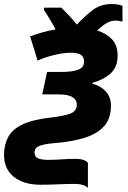

<svg xmlns="http://www.w3.org/2000/svg" viewBox="-62 -697 633 950"><path d="M373 233Q367 225 350 219Q333 213 308 213Q266 213 224 215Q182 217 137 217Q56 217 7 178.5Q-42 140 -42 69Q-42 19 -21.5 -19Q-1 -57 49 -81Q99 -105 186 -115Q257 -123 287.5 -135.5Q318 -148 318 -179Q318 -203 296.5 -216.5Q275 -230 225 -230H147L171 -341H240Q298 -341 326 -352.5Q354 -364 354 -393Q354 -413 340 -424.5Q326 -436 286 -436Q253 -436 208.5 -425.5Q164 -415 124 -397L87 -517Q117 -528 148 -537Q179 -546 213 -551Q203 -571 189 -594.5Q175 -618 155 -648V-659H242Q267 -634 284 -615.5Q301 -597 318 -575Q358 -618 397 -647.5Q436 -677 491 -677Q524 -677 544 -668V-590Q536 -592 527.5 -593.5Q519 -595 508 -595Q490 -595 469 -584.5Q448 -574 419 -546Q464 -532 492 -502.5Q520 -473 520 -421Q520 -367 487 -335.5Q454 -304 395 -287V-283Q438 -271 462.5 -243.5Q487 -216 487 -173Q487 -111 453.5 -73Q420 -35 355.5 -15Q291 5 199 12Q154 16 131.5 25.5Q109 35 109 58Q109 80 127.5 87Q146 94 177 94Q208 94 242 91.5Q276 89 306 89Q336 89 351.5 94.5Q367 100 373 109Z"/></svg>

Font: Noto Sans ExtraBold
Style: Italic
Weight: 800
Italic angle: -12°
Designer: Monotype Design Team
Foundry: Monotype Imaging Inc.
Version: Version 2.013; ttfautohint (v1.8.4.7-5d5b)